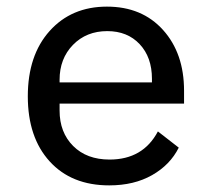

<svg xmlns="http://www.w3.org/2000/svg" viewBox="-20 -548 640 580"><path d="M310 12Q196 12 130 -60.5Q64 -133 64 -257Q64 -381 130 -454.5Q196 -528 303 -528Q409 -528 472.5 -457.5Q536 -387 536 -274V-235H160V-214Q160 -148 201 -107Q242 -66 311 -66Q412 -66 457 -151L520 -102Q494 -50 439.5 -19Q385 12 310 12ZM304 -454Q241 -454 200.5 -412.5Q160 -371 160 -307V-299H439V-310Q439 -375 402 -414.5Q365 -454 304 -454Z"/></svg>

Font: IBM Plex Mono Text
Style: Regular
Weight: 450
Designer: Mike Abbink, Paul van der Laan, Pieter van Rosmalen
Foundry: Bold Monday
Version: Version 2.000